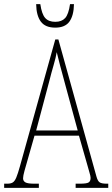

<svg xmlns="http://www.w3.org/2000/svg" viewBox="-22 -904 541 924"><path d="M-2 0V-20H13Q30 -20 39.5 -26Q49 -32 56.5 -50Q64 -68 74 -104L244 -714H259L442 -55Q448 -33 457.5 -26.5Q467 -20 492 -20H499V0H342V-20H362Q395 -20 404.5 -26Q414 -32 414 -48Q414 -56 408.5 -74Q403 -92 398 -111L358 -251H144L109 -128Q103 -108 96 -82.5Q89 -57 89 -46Q89 -33 100 -26.5Q111 -20 143 -20H165V0ZM152 -276H352L293 -493Q277 -551 267 -589.5Q257 -628 251 -653Q247 -628 236 -590.5Q225 -553 214 -509ZM244 -771Q196 -771 174.5 -800Q153 -829 152 -884H172Q179 -836 195.5 -817.5Q212 -799 244 -799Q275 -799 291.5 -817Q308 -835 315 -884H334Q333 -829 312 -800Q291 -771 244 -771Z"/></svg>

Font: Noto Serif Tamil ExtraCondensed Thin
Style: Italic
Weight: 100
Width: 2
Italic angle: -12°
Designer: Indian Type Foundry, Tom Grace, and the Monotype Design Team
Foundry: Monotype Imaging Inc.
Version: Version 2.003; ttfautohint (v1.8.4.7-5d5b)